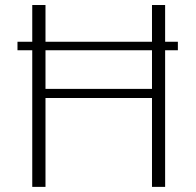

<svg xmlns="http://www.w3.org/2000/svg" viewBox="-20 -730 766 750"><path d="M48.3 -533.7V-566.9H674.8V-533.7ZM106 0V-710.4H157.7V-382.8H573.7V-710.4H625V0H573.7V-347.2H157.7V0Z"/></svg>

Font: Comme Thin
Style: Regular
Weight: 250
Version: Version 1.000;gftools[0.9.27]